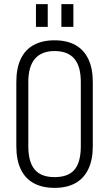

<svg xmlns="http://www.w3.org/2000/svg" viewBox="-20 -902 528 929"><path d="M244 7Q184 7 142.5 -16Q101 -39 80 -84Q59 -129 59 -195V-505Q59 -571 80 -616Q101 -661 142.5 -684Q184 -707 244 -707Q304 -707 345 -684Q386 -661 407.5 -616Q429 -571 429 -505V-195Q429 -129 407.5 -84Q386 -39 345 -16Q304 7 244 7ZM244 -45Q310 -45 340.5 -81Q371 -117 371 -195V-505Q371 -581 339.5 -618Q308 -655 244 -655Q181 -655 149 -617.5Q117 -580 117 -505V-195Q117 -118 148 -81.5Q179 -45 244 -45ZM211 -882V-772H154V-882ZM335 -882V-772H277V-882Z"/></svg>

Font: Pathway Extreme Condensed Thin
Style: Regular
Weight: 250
Width: 3
Version: Version 1.001;gftools[0.9.26]